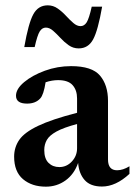

<svg xmlns="http://www.w3.org/2000/svg" viewBox="-20 -688 506 720"><path d="M362.5 11.5Q319 11.5 297.5 -12.8Q276 -37 273 -77Q258 -34.5 225.5 -11.2Q193 12 152 12Q99.5 12 66.2 -16.2Q33 -44.5 33 -100.5Q33 -135.5 52.2 -163.5Q71.5 -191.5 122.8 -216Q174 -240.5 269 -265V-318.5Q269 -350 252.2 -368.8Q235.5 -387.5 198 -387.5Q175 -387.5 151 -379.5Q143.5 -332 131 -319Q113.5 -299.5 81.5 -299.5Q40 -299.5 40 -329Q40 -354.5 70.5 -380Q101 -405.5 148.2 -422.8Q195.5 -440 246.5 -440Q325 -440 355 -404.5Q385 -369 385 -310V-90Q385 -49.5 419 -49.5Q441 -49.5 465.5 -64.5V-36Q414 11.5 362.5 11.5ZM146 -125.5Q146 -93 162 -77.2Q178 -61.5 202.5 -61.5Q230 -61.5 249.5 -82.5Q269 -103.5 269 -132V-223Q218.5 -209.5 191.8 -194.8Q165 -180 155.5 -163Q146 -146 146 -125.5ZM363 -663Q347.5 -574 329.2 -540.2Q311 -506.5 275 -506.5Q254.5 -506.5 237.8 -518.2Q221 -530 206.8 -545.5Q192.5 -561 179 -572.8Q165.5 -584.5 152 -584.5Q138 -584.5 129 -570.2Q120 -556 110 -511.5H71Q86.5 -600.5 104.8 -634.2Q123 -668 159 -668Q179.5 -668 196.2 -656.2Q213 -644.5 227.2 -629Q241.5 -613.5 255 -601.8Q268.5 -590 282 -590Q296 -590 305 -604.2Q314 -618.5 324 -663Z"/></svg>

Font: Newsreader Text SemiBold
Style: Regular
Weight: 600
Designer: Hugues Gentile
Foundry: Production Type
Version: Version 1.001